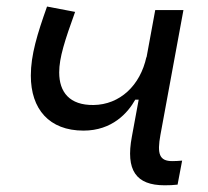

<svg xmlns="http://www.w3.org/2000/svg" viewBox="-20 -548 626 578"><path d="M231.4 -154.8C317.9 -154.8 365.2 -208.5 387.2 -248H397.5L377 -136.7C357.9 -35.6 389.2 9.8 475.6 9.8C489.7 9.8 502.9 9.3 514.6 7.8L528.3 -64.5C517.6 -63.5 507.3 -63 498.5 -63C459.5 -63 452.6 -85 462.9 -141.6L532.2 -517.6H447.3L420.9 -374V-377C402.3 -290 340.3 -232.9 261.7 -231.9C189.5 -231 158.2 -270.5 158.2 -330.1C158.2 -374.5 175.3 -426.8 206.1 -512.2L121.6 -528.3C92.3 -445.8 72.8 -382.8 72.8 -320.3C72.8 -219.7 127.9 -154.8 231.4 -154.8Z"/></svg>

Font: Cascadia Code PL SemiLight
Style: Italic
Weight: 350
Italic angle: -10°
Monospace: yes
Designer: Aaron Bell
Foundry: Saja Typeworks
Version: Version 2404.023